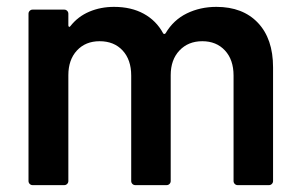

<svg xmlns="http://www.w3.org/2000/svg" viewBox="-20 -539 874 559"><path d="M775 -343V-12Q775 -7 771.5 -3.5Q768 0 763 0H672Q667 0 663.5 -3.5Q660 -7 660 -12V-319Q660 -365 635 -392Q610 -419 569 -419Q528 -419 502.5 -392Q477 -365 477 -320V-12Q477 -7 473.5 -3.5Q470 0 465 0H374Q369 0 365.5 -3.5Q362 -7 362 -12V-319Q362 -365 337 -392Q312 -419 270 -419Q229 -419 204 -392Q179 -365 179 -320V-12Q179 -7 175.5 -3.5Q172 0 167 0H75Q70 0 66.5 -3.5Q63 -7 63 -12V-499Q63 -504 66.5 -507.5Q70 -511 75 -511H167Q172 -511 175.5 -507.5Q179 -504 179 -499V-465Q179 -462 181 -461Q183 -460 185 -463Q207 -491 240 -505Q273 -519 312 -519Q362 -519 398.5 -499Q435 -479 455 -442Q458 -438 462 -442Q485 -481 524 -500Q563 -519 610 -519Q687 -519 731 -472.5Q775 -426 775 -343Z"/></svg>

Font: Barlow SemiBold
Style: Regular
Weight: 600
Designer: Jeremy Tribby
Foundry: Tribby Type
Version: Version 1.422